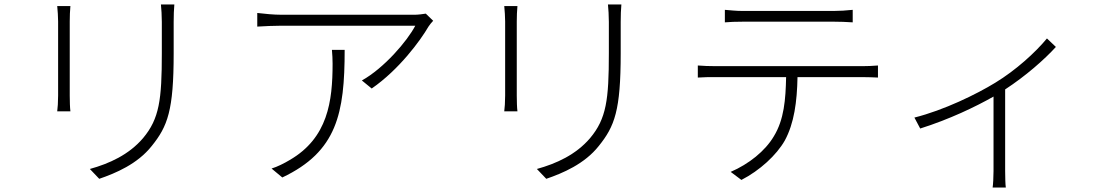

<svg xmlns="http://www.w3.org/2000/svg" viewBox="-20 -768 4980 859"><path d="M760 -748H700C702 -726 704 -699 704 -670C704 -639 704 -562 704 -530C704 -322 693 -237 620 -150C557 -76 469 -36 382 -12L424 32C497 7 595 -34 659 -115C730 -203 757 -274 757 -529C757 -560 757 -637 757 -670C757 -699 758 -726 760 -748ZM295 -741H236C238 -724 240 -689 240 -672C240 -650 240 -374 240 -341C240 -312 238 -284 236 -270H295C293 -285 292 -315 292 -340C292 -374 292 -650 292 -672C292 -691 293 -724 295 -741Z M1918 -675 1885 -707C1874 -705 1849 -702 1835 -702C1770 -702 1279 -702 1240 -702C1205 -702 1164 -706 1131 -710V-649C1166 -651 1205 -653 1240 -653C1278 -653 1763 -653 1838 -653C1802 -584 1698 -463 1599 -408L1643 -372C1766 -457 1861 -587 1897 -649C1903 -658 1911 -668 1918 -675ZM1522 -545H1465C1467 -523 1468 -503 1468 -483C1468 -315 1447 -151 1276 -52C1253 -38 1219 -21 1195 -14L1243 26C1488 -90 1522 -261 1522 -545Z M2760 -748H2700C2702 -726 2704 -699 2704 -670C2704 -639 2704 -562 2704 -530C2704 -322 2693 -237 2620 -150C2557 -76 2469 -36 2382 -12L2424 32C2497 7 2595 -34 2659 -115C2730 -203 2757 -274 2757 -529C2757 -560 2757 -637 2757 -670C2757 -699 2758 -726 2760 -748ZM2295 -741H2236C2238 -724 2240 -689 2240 -672C2240 -650 2240 -374 2240 -341C2240 -312 2238 -284 2236 -270H2295C2293 -285 2292 -315 2292 -340C2292 -374 2292 -650 2292 -672C2292 -691 2293 -724 2295 -741Z M3223 -724V-668C3245 -670 3272 -671 3305 -671C3358 -671 3657 -671 3710 -671C3735 -671 3768 -670 3795 -668V-724C3769 -721 3735 -719 3710 -719C3657 -719 3358 -719 3303 -719C3272 -719 3249 -722 3223 -724ZM3102 -475V-421C3129 -423 3153 -423 3183 -423H3497C3495 -323 3488 -233 3442 -158C3403 -92 3330 -34 3249 1L3297 37C3379 -5 3454 -74 3491 -139C3533 -216 3546 -313 3548 -423H3838C3860 -423 3888 -422 3908 -421V-475C3885 -473 3859 -472 3838 -472C3788 -472 3238 -472 3183 -472C3152 -472 3128 -473 3102 -475Z M4071 -242 4097 -193C4227 -234 4344 -290 4425 -336V-3C4425 24 4423 59 4421 71H4480C4478 59 4477 24 4477 -3V-368C4569 -428 4653 -502 4704 -558L4664 -596C4612 -533 4525 -454 4433 -398C4350 -347 4203 -275 4071 -242Z"/></svg>

Font: Noto Sans CJK SC Light
Style: Regular
Weight: 300
Designer: Ryoko NISHIZUKA 西塚涼子 (kana, bopomofo & ideographs); Paul D. Hunt (Latin, Greek & Cyrillic); Sandoll Communications 산돌커뮤니
Foundry: Adobe
Version: Version 2.004;hotconv 1.0.118;makeotfexe 2.5.65603